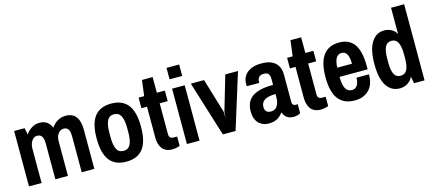

<svg xmlns="http://www.w3.org/2000/svg" viewBox="-54 -1227 3947 1749"><g transform="rotate(-15 1920.0 -352.5)"><path d="M543.4 -534.8Q671.6 -534.8 671.6 -366.6V0H552.6V-333.6Q552.6 -383.6 538.9 -404.9Q525.2 -426.2 495.2 -426.2Q465.2 -426.2 444 -399Q422.7 -371.9 422.7 -329.3V0H304.1V-333.6Q304.1 -383.6 289.7 -404.9Q275.4 -426.2 245 -426.2Q214.6 -426.2 194.4 -396.4Q174.2 -366.6 174.2 -321V0H55.2V-522.2H153.8L166.4 -458.3Q186.4 -490.9 220.7 -512.8Q255 -534.8 295.4 -534.8Q378.8 -534.8 407.5 -458.3Q429.6 -491.7 464.4 -513.2Q499.1 -534.8 543.4 -534.8Z M814.9 -467.9Q866.6 -534.8 972.2 -534.8Q1077.8 -534.8 1129.7 -467.9Q1181.6 -401 1181.6 -260.9Q1181.6 -120.8 1129.7 -54.1Q1077.8 12.6 972.2 12.6Q866.6 12.6 814.9 -54.1Q763.2 -120.8 763.2 -260.9Q763.2 -401 814.9 -467.9ZM888.8 -279.3V-242.8Q888.8 -164.6 908.1 -126.8Q927.5 -89.1 972.2 -89.1Q1016.9 -89.1 1036.9 -127.1Q1056.9 -165.1 1056.9 -242.8V-279.3Q1056.9 -357.5 1036.9 -395.7Q1016.9 -434 972.2 -434Q927.5 -434 908.1 -395.7Q888.8 -357.5 888.8 -279.3Z M1476.5 -422.7H1401V-131.6Q1401 -89.1 1442.7 -89.1H1476.5V0Q1435.7 12.6 1403.1 12.6Q1370.5 12.6 1345.8 0.7Q1321 -11.3 1307.6 -31.9Q1294.1 -52.6 1287.8 -76.5Q1281.5 -100.3 1281.5 -128.1V-422.7H1228.9V-522.2H1281.5L1300.2 -669.9H1401V-522.2H1476.5Z M1544.7 -718.1H1663.8V-610.3H1544.7ZM1544.7 -522.2H1663.8V0H1544.7Z M1883.6 0 1721.5 -522.2H1846.2L1943.5 -199.8Q1945.3 -191.1 1944.8 -170.7Q1944.4 -150.3 1946.6 -141.6Q1947.9 -149.4 1948.3 -169.6Q1948.7 -189.8 1951.8 -199.8L2046.5 -522.2H2166.4L2003.5 0Z M2562.1 -381V-123.8Q2562.1 -106.4 2570.6 -97.7Q2579.1 -89.1 2590.8 -89.1H2613.8V-4.3Q2586.4 12.6 2547.8 12.6Q2509.1 12.6 2485 -6.1Q2460.9 -24.8 2450.9 -56Q2426.2 -22.2 2394.7 -4.8Q2363.2 12.6 2314.1 12.6Q2298 12.6 2281.7 9.1Q2265.4 5.6 2247 -4.6Q2228.5 -14.8 2214.6 -30.6Q2200.7 -46.5 2191.6 -73.4Q2182.5 -100.3 2182.5 -138.6Q2182.5 -176.8 2195 -208.5Q2207.6 -240.2 2229.8 -260.6Q2252 -281.1 2285.2 -294.1Q2318.4 -307.1 2356.6 -312.3Q2394.9 -317.5 2442.2 -317.5V-371.9Q2442.2 -402.7 2430.5 -419.9Q2418.8 -437 2386.4 -437Q2354 -437 2339.7 -420.5Q2325.4 -404 2325.4 -381.8V-367.5H2208.1Q2200.3 -444.4 2248.5 -488.7Q2296.7 -533 2385.1 -533.9Q2473.5 -534.8 2517.8 -495Q2562.1 -455.3 2562.1 -381ZM2442.2 -231.1Q2305 -231.1 2305 -146Q2305 -88.2 2362.7 -88.2Q2403.1 -88.2 2422.7 -120.1Q2442.2 -152 2442.2 -201.1Z M2877.1 -422.7H2801.5V-131.6Q2801.5 -89.1 2843.2 -89.1H2877.1V0Q2836.2 12.6 2803.6 12.6Q2771.1 12.6 2746.3 0.7Q2721.5 -11.3 2708.1 -31.9Q2694.6 -52.6 2688.3 -76.5Q2682 -100.3 2682 -128.1V-422.7H2629.5V-522.2H2682L2700.7 -669.9H2801.5V-522.2H2877.1Z M3122.1 -534.8Q3217.2 -534.8 3264.1 -467.9Q3311 -401 3311 -260.6V-231.1H3045.6Q3046.5 -158.1 3065.2 -121.9Q3083.8 -85.6 3126.8 -85.6Q3157.3 -85.6 3175.3 -112.1Q3193.3 -138.6 3193.3 -184.2H3311Q3311 -87.7 3260.4 -37.6Q3209.8 12.6 3126.8 12.6Q3024.3 12.6 2972.8 -54.3Q2921.4 -121.2 2921.4 -260.6Q2921.4 -534.8 3122.1 -534.8ZM3047.4 -317.5H3186.4Q3186.4 -375.3 3170.3 -406.2Q3154.2 -437 3119.7 -437Q3085.1 -437 3067.5 -406.8Q3050 -376.6 3047.4 -317.5Z M3551.7 12.6Q3471.8 12.6 3427.2 -55.6Q3382.7 -123.8 3382.7 -260.9Q3382.7 -397.9 3427.2 -466.3Q3471.8 -534.8 3544.7 -534.8Q3584.7 -534.8 3616.4 -517.2Q3648.1 -499.6 3662 -468.7V-718.1H3785.8V0H3686.4L3674.6 -63.9Q3656 -26.9 3623.2 -7.2Q3590.4 12.6 3551.7 12.6ZM3508.3 -279.3V-242.8Q3508.3 -169.9 3526.5 -133.4Q3544.7 -96.9 3586.9 -96.9Q3629 -96.9 3647.7 -133.1Q3666.4 -169.4 3666.4 -242.8V-278.5Q3666.4 -351.4 3647.7 -388.8Q3629 -426.2 3587.1 -426.2Q3545.2 -426.2 3526.7 -389.2Q3508.3 -352.3 3508.3 -279.3Z"/></g></svg>

Font: Puralecka Narrow
Style: Bold
Weight: 700
Designer: Hector Gatti, Marcela Romero, Pablo Cosgaya and Nicolas Silva
Version: Version 1.004;PS 001.004;hotconv 1.0.70;makeotf.lib2.5.58329